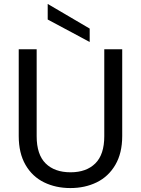

<svg xmlns="http://www.w3.org/2000/svg" viewBox="-20 -947 715 974"><path d="M166 -697V-256Q166 -163 211.5 -118Q257 -73 338 -73Q418 -73 463.5 -118Q509 -163 509 -256V-697H600V-257Q600 -170 565 -110.5Q530 -51 470.5 -22Q411 7 337 7Q263 7 203.5 -22Q144 -51 109.5 -110.5Q75 -170 75 -257V-697ZM435 -802V-734L222 -848V-927Z"/></svg>

Font: DVN-Poppins
Style: Regular
Weight: 400
Designer: Ninad Kale (Devanagari), Jonny Pinhorn (Latin)
Foundry: Indian Type Foundry
Version: 4.004